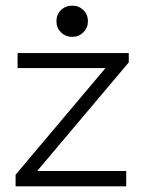

<svg xmlns="http://www.w3.org/2000/svg" viewBox="-20 -657 510 677"><path d="M35 0V-41L352 -417H42V-470H434V-437L111 -54H425V0ZM235 -527Q211 -527 195 -543Q179 -559 179 -582Q179 -606 195 -621.5Q211 -637 235 -637Q258 -637 274 -621.5Q290 -606 290 -582Q290 -559 274 -543Q258 -527 235 -527Z"/></svg>

Font: Lil Grotesk Light
Style: Regular
Weight: 300
Designer: Bastien Sozeau
Foundry: NBR — Bastien Sozeau
Version: Version 3.003; ttfautohint (v1.8.4.7-5d5b);gftools[0.9.33]